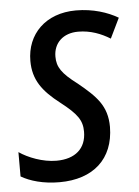

<svg xmlns="http://www.w3.org/2000/svg" viewBox="-48 -583 456 629"><g transform="rotate(-5 180.0 -268.0)"><path d="M123 10C234 10 302 -51 303 -156C303 -226 268 -259 211 -306C159 -345 145 -367 145 -401C145 -446 177 -476 226 -476C267 -476 302 -462 331 -444L363 -510C329 -530 281 -546 225 -546C125 -546 62 -482 62 -394C62 -332 91 -293 148 -249C202 -207 217 -185 217 -148C217 -93 181 -61 119 -61C74 -61 26 -80 -3 -100V-20C26 -3 69 10 123 10Z"/></g></svg>

Font: Noto Sans Display SemiCondensed
Style: Italic
Weight: 400
Width: 4
Italic angle: -12°
Designer: Monotype Design Team
Foundry: Monotype Imaging Inc.
Version: Version 1.900